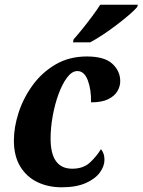

<svg xmlns="http://www.w3.org/2000/svg" viewBox="-20 -786 606 816"><path d="M242 10Q185 10 139 -12Q93 -34 66 -78.5Q39 -123 39 -189Q39 -245 59 -307Q79 -369 118.5 -423.5Q158 -478 216 -512Q274 -546 349 -546Q424 -546 457.5 -515Q491 -484 491 -441Q491 -419 479 -398.5Q467 -378 440 -364.5Q413 -351 367 -351Q368 -406 353 -445Q338 -484 309 -484Q286 -484 265.5 -457Q245 -430 229 -386.5Q213 -343 204 -293Q195 -243 195 -197Q195 -69 287 -69Q334 -69 362 -95Q390 -121 409 -152Q415 -146 419.5 -134Q424 -122 424 -107Q424 -80 404.5 -53Q385 -26 344.5 -8Q304 10 242 10ZM290 -606 293 -619Q310 -638 331 -664Q352 -690 372 -717Q392 -744 406 -766H566L563 -756Q552 -743 529.5 -723.5Q507 -704 477.5 -681.5Q448 -659 418 -639Q388 -619 363 -606Z"/></svg>

Font: Noto Serif Condensed ExtraBold
Style: Italic
Weight: 800
Width: 3
Italic angle: -12°
Designer: Monotype Design Team
Foundry: Monotype Imaging Inc.
Version: Version 2.014; ttfautohint (v1.8.4.7-5d5b)